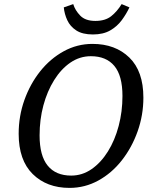

<svg xmlns="http://www.w3.org/2000/svg" viewBox="-20 -900 728 936"><path d="M319 16Q208 16 139.5 -51.5Q71 -119 71 -248Q71 -334 99 -412.5Q127 -491 176 -552.5Q225 -614 290.5 -650Q356 -686 431 -686Q542 -686 610.5 -619.5Q679 -553 679 -424Q679 -339 651 -260Q623 -181 574 -118.5Q525 -56 459.5 -20Q394 16 319 16ZM327 -44Q381 -44 426.5 -75.5Q472 -107 506 -161.5Q540 -216 558.5 -286Q577 -356 577 -432Q577 -531 537.5 -578.5Q498 -626 423 -626Q369 -626 323.5 -595Q278 -564 244 -509.5Q210 -455 191.5 -386Q173 -317 173 -240Q173 -141 212.5 -92.5Q252 -44 327 -44ZM433 -732Q382 -732 352 -751.5Q322 -771 308 -801.5Q294 -832 291 -864L337 -880Q346 -850 371 -824Q396 -798 445 -798Q493 -798 522 -821Q551 -844 573 -880L611 -864Q596 -832 573.5 -801.5Q551 -771 517 -751.5Q483 -732 433 -732Z"/></svg>

Font: Source Serif 4 Caption
Style: Italic
Weight: 400
Italic angle: -12°
Designer: Frank Grießhammer
Foundry: Adobe Systems Incorporated
Version: Version 4.004;hotconv 1.0.117;makeotfexe 2.5.65602